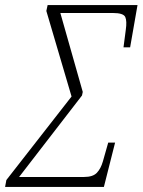

<svg xmlns="http://www.w3.org/2000/svg" viewBox="-75 -734 560 754"><path d="M-55 0 -50 -27 206 -355 107 -691 112 -714H465L436 -548H410L419 -617Q424 -651 417 -667Q410 -683 368 -683H162L250 -373L247 -359L0 -39H255Q290 -39 305.5 -55.5Q321 -72 329 -100L350 -174H377L333 0Z"/></svg>

Font: Noto Serif ExtraCondensed ExtraLight
Style: Italic
Weight: 200
Width: 2
Italic angle: -12°
Designer: Monotype Design Team
Foundry: Monotype Imaging Inc.
Version: Version 2.014; ttfautohint (v1.8.4.7-5d5b)